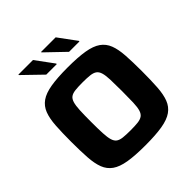

<svg xmlns="http://www.w3.org/2000/svg" viewBox="-233 -1052 1227 1227"><g transform="rotate(-45 380.5 -439.0)"><path d="M381 8Q287 8 227.5 -2Q168 -12 134 -36Q100 -60 84.5 -100Q69 -140 65 -200.5Q61 -261 61 -344Q61 -427 65 -487.5Q69 -548 84.5 -588Q100 -628 134 -652Q168 -676 228 -686Q288 -696 381 -696Q474 -696 533.5 -686Q593 -676 627 -652Q661 -628 676.5 -588Q692 -548 696 -487.5Q700 -427 700 -344Q700 -261 696 -200.5Q692 -140 676.5 -100Q661 -60 627 -36Q593 -12 533.5 -2Q474 8 381 8ZM381 -127Q422 -127 447.5 -130Q473 -133 488 -143.5Q503 -154 510 -177Q517 -200 518.5 -240.5Q520 -281 520 -344Q520 -407 518.5 -447.5Q517 -488 510 -511Q503 -534 488 -544.5Q473 -555 447 -558Q421 -561 381 -561Q340 -561 314 -558Q288 -555 273.5 -544.5Q259 -534 252 -511Q245 -488 243 -447.5Q241 -407 241 -344Q241 -281 243 -240.5Q245 -200 252 -177Q259 -154 273.5 -143.5Q288 -133 314 -130Q340 -127 381 -127ZM552 -760H458L331 -882V-886H463L552 -765ZM347 -760H252L126 -882V-886H258L347 -765Z"/></g></svg>

Font: Saira SemiExpanded
Style: Bold
Weight: 700
Width: 6
Designer: Hector Gatti with collaboration of the Omnibus-Type team
Foundry: Omnibus-Type
Version: Version 1.101